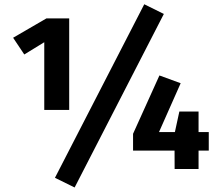

<svg xmlns="http://www.w3.org/2000/svg" viewBox="-20 -778 1007 884"><path d="M298.6 -693.2V-272H183.8V-583.6L91.8 -527.2L40.4 -604.2L193.6 -693.2ZM644.2 -758.4 734.4 -713.8 323.6 85.2 233 40.6ZM714 -430.6 811.8 -394.8 712 -169.8H941.2V-84.6H592.6V-162ZM894.2 -264.6V0H784L783.4 -161.6L805.8 -264.6Z"/></svg>

Font: Firava
Style: Regular
Weight: 400
Designer: Carrois Corporate & Edenspiekermann AG
Foundry: Greg Finn Gibson
Version: Version 5.000